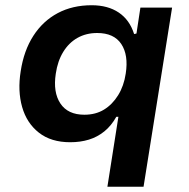

<svg xmlns="http://www.w3.org/2000/svg" viewBox="-20 -533 721 733"><path d="M390 180 432 -87H424Q405 -53 378.5 -31.5Q352 -10 319.5 0Q287 10 248 10Q175 10 128.5 -26.5Q82 -63 64.5 -124.5Q47 -186 59 -261Q71 -340 107.5 -396.5Q144 -453 200.5 -483Q257 -513 330 -513Q392 -513 433.5 -485Q475 -457 492 -403L501 -405L516 -504H637L528 180ZM302 -95Q345 -95 377 -114.5Q409 -134 431 -169.5Q453 -205 460 -252Q471 -323 443 -365Q415 -407 351 -407Q309 -407 276 -388.5Q243 -370 221.5 -335Q200 -300 193 -252Q182 -181 210.5 -138Q239 -95 302 -95Z"/></svg>

Font: Nunito Sans 6pt
Style: Bold Italic
Weight: 700
Italic angle: -9°
Version: Version 3.101;gftools[0.9.27]